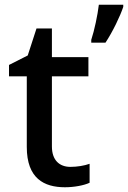

<svg xmlns="http://www.w3.org/2000/svg" viewBox="-20 -780 540 810"><path d="M500 -751V-760H397C392 -717 378 -651 365 -612V-600H425C456 -647 487 -712 500 -751ZM277 -76C231 -76 199 -104 199 -162V-458H353V-539H199V-660H134L97 -546L18 -506V-458H93V-160C93 -27 166 10 254 10C293 10 335 2 358 -9V-89C336 -81 305 -76 277 -76Z"/></svg>

Font: Noto Sans Malayalam Medium
Style: Regular
Weight: 500
Designer: Jelle Bosma - Monotype Design Team
Foundry: Monotype Imaging Inc.
Version: Version 2.104